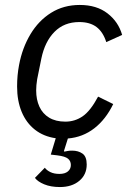

<svg xmlns="http://www.w3.org/2000/svg" viewBox="-20 -548 528 775"><path d="M302 -528Q370 -528 414 -494Q458 -460 473 -407L409 -378Q396 -419 369.5 -439Q343 -459 300 -459Q239 -459 200 -419.5Q161 -380 147 -312L130 -228Q128 -217 127 -204.5Q126 -192 126 -183Q126 -146 139 -117.5Q152 -89 178.5 -73Q205 -57 244 -57Q282 -57 313.5 -78.5Q345 -100 376 -158L437 -128Q407 -66 360.5 -30Q314 6 254 11L238 62L240 64Q245 63 252.5 61.5Q260 60 271 60Q296 60 313 72Q330 84 330 116Q330 157 300 182Q270 207 222 207Q185 207 158.5 196Q132 185 121 170L161 129Q168 139 183 146.5Q198 154 220 154Q242 154 254 144Q266 134 266 118Q266 102 254.5 92.5Q243 83 211 79L185 76L205 10Q156 3 121 -24.5Q86 -52 67.5 -96.5Q49 -141 49 -199Q49 -222 51 -243.5Q53 -265 57 -286Q70 -355 103 -410Q136 -465 186.5 -496.5Q237 -528 302 -528Z"/></svg>

Font: IBM Plex Sans Var
Style: Italic
Weight: 400
Italic angle: -11.31°
Designer: Mike Abbink, Paul van der Laan, Pieter van Rosmalen
Foundry: Bold Monday
Version: Version 1.001